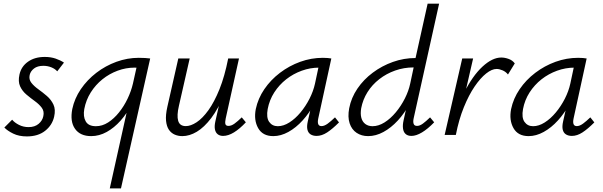

<svg xmlns="http://www.w3.org/2000/svg" viewBox="-20 -731 3264 1040"><path d="M125.6 7.9Q82.8 7.9 51.8 -7.2Q20.7 -22.3 3.5 -40.2L45.8 -82.6Q58.7 -66.9 82.5 -54.7Q106.3 -42.5 134.8 -42.5Q168.2 -42.5 189 -60Q209.8 -77.5 214.6 -101.6Q220.5 -128 206.5 -147Q192.5 -166 169.3 -182.8Q146.1 -199.5 123.5 -218.5Q100.8 -237.5 88.9 -263.5Q77 -289.6 85.5 -327.5Q95.1 -371 131.7 -396.8Q168.3 -422.6 222.2 -422.6Q255.5 -422.6 281.6 -413.5Q307.6 -404.5 326.5 -391.9L290 -344.6Q278 -358.4 257.9 -366.4Q237.8 -374.5 214.6 -374.5Q183.1 -374.5 164.3 -360Q145.5 -345.6 140.7 -324.8Q135.5 -301 149.8 -282.7Q164.1 -264.4 187.5 -247.6Q211 -230.8 233.9 -211.1Q256.8 -191.5 269.5 -164.6Q282.2 -137.8 273.2 -98.6Q262.6 -52.5 224.3 -22.3Q185.9 7.9 125.6 7.9Z M574.6 289.5 693 -243 732.9 -277Q719.6 -219.5 694 -168.4Q668.5 -117.2 633.5 -77.9Q598.5 -38.6 558 -16.2Q517.4 6.3 474.1 6.3Q414.3 6.3 386.4 -33.2Q358.5 -72.7 371.5 -140.4Q383.5 -197.5 417.7 -247.9Q452 -298.3 501.6 -336.5Q551.3 -374.7 610.6 -396.3Q669.9 -417.8 731.5 -417.8Q751.7 -417.8 766.6 -416.8Q781.5 -415.7 793.5 -414.2L635.3 289.5ZM499.6 -47.4Q533.8 -47.4 565.6 -67.7Q597.4 -88 624.5 -121.9Q651.7 -155.8 671.1 -196.5Q690.5 -237.2 700 -278L724.7 -388.8L751.3 -362.2Q742.4 -363.7 731.2 -364.2Q720.1 -364.7 709.4 -364.7Q661.7 -364.7 616.9 -348Q572.1 -331.4 534.8 -301.5Q497.5 -271.5 471.7 -230.5Q445.8 -189.5 436.5 -140.4Q429.4 -100.2 444.2 -73.8Q459 -47.4 499.6 -47.4Z M967.5 6.3Q945.6 6.3 926.6 -1.8Q907.6 -9.9 895 -28Q882.5 -46.2 879.4 -76.8Q876.4 -107.5 886.5 -152.5L945.8 -414.2H1007.5L949.3 -158.5Q936.8 -105.5 945.1 -76.7Q953.5 -47.9 986.5 -47.9Q1013 -47.9 1045 -68.8Q1076.9 -89.7 1108.9 -134Q1140.8 -178.3 1168.9 -247.8Q1196.9 -317.4 1216 -414.2H1252.7Q1228.8 -302.1 1195.7 -222.1Q1162.6 -142.1 1124.3 -91.6Q1085.9 -41.1 1046.1 -17.4Q1006.4 6.3 967.5 6.3ZM1188.1 5.2Q1171.3 5.2 1159.7 -3.5Q1148.1 -12.3 1144.4 -29.5Q1140.6 -46.7 1146.3 -72.5L1223.1 -414.2H1274.5L1202.5 -89Q1198.1 -68.6 1201 -58.8Q1204 -49 1217.5 -49Q1233.3 -49 1250.3 -61.4Q1267.3 -73.8 1289.5 -95.3L1311.7 -68.5Q1278.7 -33.2 1247.5 -14Q1216.3 5.2 1188.1 5.2Z M1460.3 6.3Q1402.8 6.3 1378.4 -36.9Q1353.9 -80.1 1365.5 -140.4Q1377.5 -197.5 1411.8 -247.9Q1446.1 -298.3 1496.4 -336.5Q1546.6 -374.7 1606.3 -396.3Q1666 -417.8 1728.6 -417.8Q1743.6 -417.8 1754.6 -416.8Q1765.5 -415.7 1774.7 -414.2L1704 -89.9Q1695.1 -47.9 1721.3 -47.9Q1736.6 -47.9 1754.8 -61.1Q1772.9 -74.4 1794.6 -95.3L1816.3 -68Q1781.1 -32.6 1752 -13.7Q1723 5.2 1694.8 5.2Q1675.8 5.2 1662.6 -3Q1649.5 -11.2 1645.2 -28.6Q1641 -46 1647.2 -73.4L1685.2 -243L1722.4 -277Q1709.6 -220.5 1682.6 -169.6Q1655.5 -118.6 1619.4 -78.9Q1583.3 -39.1 1542.2 -16.4Q1501.1 6.3 1460.3 6.3ZM1484.6 -47.4Q1515.5 -47.4 1547.5 -67.7Q1579.5 -88 1607.5 -121.6Q1635.6 -155.3 1656.5 -196.2Q1677.3 -237.2 1686.2 -278L1709.8 -388.8L1742.5 -362.2Q1735.8 -363.7 1726.8 -364.2Q1717.8 -364.7 1709.3 -364.7Q1660.5 -364.7 1614.5 -348Q1568.5 -331.4 1530.3 -301.5Q1492.2 -271.5 1465.7 -230.5Q1439.3 -189.5 1430 -140.4Q1421.6 -94.2 1438 -70.8Q1454.5 -47.4 1484.6 -47.4Z M1974 6.3Q1938.3 6.3 1911.7 -11.4Q1885.2 -29 1873.9 -63Q1862.5 -97.1 1871.5 -144.9Q1882.4 -201.5 1916 -251Q1949.6 -300.4 1999.3 -337.4Q2048.9 -374.5 2108.3 -395.6Q2167.6 -416.7 2230.9 -416.7L2296.3 -711H2358.5L2220.6 -89.9Q2216.6 -71.5 2220.6 -60.2Q2224.5 -49 2239 -49Q2253.8 -49 2270.6 -61.4Q2287.4 -73.8 2309.6 -95.3L2331.8 -68.5Q2297.2 -32.6 2265.7 -13.7Q2234.2 5.2 2208.7 5.2Q2188.6 5.2 2177.1 -5.2Q2165.5 -15.5 2163 -34.9Q2160.4 -54.2 2166 -78.8L2202 -243L2239.2 -277Q2225.5 -220 2198.4 -168.8Q2171.3 -117.6 2134.8 -78.1Q2098.3 -38.6 2057.1 -16.2Q2015.9 6.3 1974 6.3ZM1997.9 -47.4Q2030.4 -47.4 2063 -68Q2095.5 -88.5 2124 -122.7Q2152.4 -156.9 2173 -197.6Q2193.5 -238.3 2201.9 -278L2225.5 -388.8L2255.4 -365.8H2220.2Q2168.1 -365.8 2120.6 -349Q2073.1 -332.3 2034.5 -302.2Q1995.9 -272.2 1970.6 -231.9Q1945.3 -191.5 1936.5 -144.9Q1931.4 -115.3 1937.1 -93.3Q1942.8 -71.3 1958.9 -59.3Q1975 -47.4 1997.9 -47.4Z M2416.2 0Q2445.9 -132.7 2492.7 -226.5Q2539.5 -320.2 2593.1 -369.8Q2646.7 -419.4 2695.3 -419.4Q2714.2 -419.4 2735 -411.9Q2755.9 -404.5 2768.4 -387.5L2731.5 -327.5Q2719.8 -342.5 2702.1 -350Q2684.5 -357.5 2669.6 -357.5Q2644.5 -357.5 2613.5 -333.1Q2582.5 -308.7 2551 -262.6Q2519.5 -216.5 2492.5 -150.1Q2465.5 -83.8 2449.1 0ZM2388.5 0 2483.7 -414.2H2542.7L2447.5 0Z M2843.3 6.3Q2785.8 6.3 2761.4 -36.9Q2736.9 -80.1 2748.5 -140.4Q2760.5 -197.5 2794.8 -247.9Q2829.1 -298.3 2879.4 -336.5Q2929.6 -374.7 2989.3 -396.3Q3049 -417.8 3111.6 -417.8Q3126.6 -417.8 3137.6 -416.8Q3148.5 -415.7 3157.7 -414.2L3087 -89.9Q3078.1 -47.9 3104.3 -47.9Q3119.6 -47.9 3137.8 -61.1Q3155.9 -74.4 3177.6 -95.3L3199.3 -68Q3164.1 -32.6 3135 -13.7Q3106 5.2 3077.8 5.2Q3058.8 5.2 3045.6 -3Q3032.5 -11.2 3028.2 -28.6Q3024 -46 3030.2 -73.4L3068.2 -243L3105.4 -277Q3092.6 -220.5 3065.6 -169.6Q3038.5 -118.6 3002.4 -78.9Q2966.3 -39.1 2925.2 -16.4Q2884.1 6.3 2843.3 6.3ZM2867.6 -47.4Q2898.5 -47.4 2930.5 -67.7Q2962.5 -88 2990.5 -121.6Q3018.6 -155.3 3039.5 -196.2Q3060.3 -237.2 3069.2 -278L3092.8 -388.8L3125.5 -362.2Q3118.8 -363.7 3109.8 -364.2Q3100.8 -364.7 3092.3 -364.7Q3043.5 -364.7 2997.5 -348Q2951.5 -331.4 2913.3 -301.5Q2875.2 -271.5 2848.7 -230.5Q2822.3 -189.5 2813 -140.4Q2804.6 -94.2 2821 -70.8Q2837.5 -47.4 2867.6 -47.4Z"/></svg>

Font: Ysabeau
Style: Bold Italic
Weight: 700
Italic angle: -12°
Designer: Christian Thalmann (Catharsis Fonts)
Version: Version 2.002